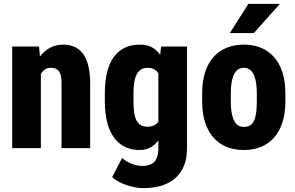

<svg xmlns="http://www.w3.org/2000/svg" viewBox="-20 -770 1535 998"><path d="M192.4 -415.5V0H43.5V-528.3H183.1ZM172.9 -282.2 136.2 -281.2Q135.7 -341.3 147.7 -388.7Q159.7 -436 182.6 -469.5Q205.6 -502.9 237.8 -520.5Q270 -538.1 309.6 -538.1Q339.8 -538.1 365.5 -527.3Q391.1 -516.6 409.7 -492.9Q428.2 -469.2 438.5 -430.2Q448.7 -391.1 448.7 -334V0H299.8V-335Q299.8 -367.7 293.5 -385.5Q287.1 -403.3 274.7 -410.4Q262.2 -417.5 242.7 -417.5Q224.6 -417.5 211.2 -407.2Q197.8 -397 189 -378.7Q180.2 -360.4 176.5 -335.7Q172.9 -311 172.9 -282.2Z M817.4 -528.3H952.1V-2.4Q952.1 70.3 923.6 116.9Q895 163.6 844.2 185.8Q793.5 208 725.1 208Q698.7 208 668 200.7Q637.2 193.4 609.1 180.4Q581.1 167.5 563 150.4L614.7 51.3Q631.3 66.4 659.7 79.3Q688 92.3 719.2 92.3Q747.1 92.3 765.6 83.3Q784.2 74.2 793.7 53.5Q803.2 32.7 803.2 -2.4V-404.3ZM524.9 -242.2V-283.7Q524.9 -348.6 537.1 -396.5Q549.3 -444.3 573 -475.8Q596.7 -507.3 630.4 -522.7Q664.1 -538.1 706.1 -538.1Q750.5 -538.1 779.1 -518.8Q807.6 -499.5 824.2 -464.8Q840.8 -430.2 849.9 -383.3Q858.9 -336.4 865.2 -281.7V-239.3Q858.9 -188 847.7 -142.8Q836.4 -97.7 817.9 -63.2Q799.3 -28.8 772 -9.5Q744.6 9.8 705.1 9.8Q663.6 9.8 630.1 -6.3Q596.7 -22.5 573.2 -54.2Q549.8 -85.9 537.4 -133.1Q524.9 -180.2 524.9 -242.2ZM673.8 -283.7V-242.2Q673.8 -206.5 678 -181.6Q682.1 -156.7 691.2 -141.1Q700.2 -125.5 714.1 -118.4Q728 -111.3 746.6 -111.3Q774.9 -111.3 791.5 -125.2Q808.1 -139.2 815.7 -164.1Q823.2 -189 822.3 -222.7V-298.8Q822.8 -327.1 818.4 -349.4Q814 -371.6 804.7 -386.7Q795.4 -401.9 781.2 -409.7Q767.1 -417.5 747.6 -417.5Q729.5 -417.5 715.6 -410.2Q701.7 -402.8 692.4 -387Q683.1 -371.1 678.5 -345.7Q673.8 -320.3 673.8 -283.7Z M1030.8 -243.2V-284.7Q1030.8 -347.2 1046.1 -394.5Q1061.5 -441.9 1089.8 -473.6Q1118.2 -505.4 1158 -521.7Q1197.8 -538.1 1246.6 -538.1Q1296.4 -538.1 1336.2 -521.7Q1376 -505.4 1404.3 -473.6Q1432.6 -441.9 1448 -394.5Q1463.4 -347.2 1463.4 -284.7V-243.2Q1463.4 -181.2 1448 -133.8Q1432.6 -86.4 1404.3 -54.4Q1376 -22.5 1336.2 -6.3Q1296.4 9.8 1247.6 9.8Q1198.2 9.8 1158.4 -6.3Q1118.7 -22.5 1090.1 -54.4Q1061.5 -86.4 1046.1 -133.8Q1030.8 -181.2 1030.8 -243.2ZM1179.7 -284.7V-243.2Q1179.7 -208 1184.3 -182.6Q1189 -157.2 1197.8 -141.1Q1206.5 -125 1219 -117.7Q1231.4 -110.4 1247.6 -110.4Q1266.1 -110.4 1279.1 -117.7Q1292 -125 1299.8 -141.1Q1307.6 -157.2 1311.3 -182.6Q1314.9 -208 1314.9 -243.2V-284.7Q1314.9 -319.3 1310.3 -344.5Q1305.7 -369.6 1297.1 -385.7Q1288.6 -401.9 1275.6 -409.7Q1262.7 -417.5 1246.6 -417.5Q1231 -417.5 1218.5 -409.7Q1206.1 -401.9 1197.5 -385.7Q1189 -369.6 1184.3 -344.5Q1179.7 -319.3 1179.7 -284.7ZM1174.8 -598.1 1271 -750H1435.1L1299.3 -598.1Z"/></svg>

Font: Roboto Condensed ExtraBold
Style: Regular
Weight: 800
Designer: Christian Robertson
Foundry: Google
Version: Version 3.008; 2023